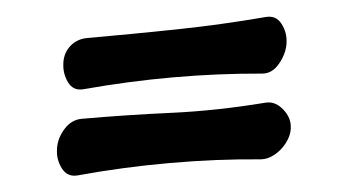

<svg xmlns="http://www.w3.org/2000/svg" viewBox="-32 -430 664 360"><g transform="rotate(-5 300.0 -250.5)"><path d="M513 -330Q510 -311 495.5 -293.5Q481 -276 462 -278Q297 -293 127 -278Q107 -276 98.5 -293.5Q90 -311 93 -330V-331Q96 -350 109.5 -361.5Q123 -373 142 -373Q226 -373 310 -374.5Q394 -376 478 -383Q498 -385 507 -367.5Q516 -350 513 -331ZM507 -170Q505 -157 495.5 -144.5Q486 -132 472.5 -124.5Q459 -117 446 -118Q364 -126 275.5 -126Q187 -126 102 -118Q82 -116 73 -133.5Q64 -151 67 -170V-171Q70 -191 84.5 -207Q99 -223 118 -223Q202 -223 286.5 -219.5Q371 -216 463 -223Q482 -225 496 -207.5Q510 -190 507 -171Z"/></g></svg>

Font: Winky Sans SemiBold
Style: Italic
Weight: 600
Italic angle: -8.97852°
Designer: Simon Atzbach
Foundry: typofactur
Version: Version 1.205